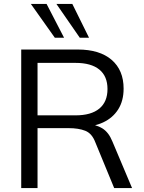

<svg xmlns="http://www.w3.org/2000/svg" viewBox="-20 -957 732 977"><path d="M88 0V-705H376Q487 -705 548 -652.5Q609 -600 609 -506Q609 -444 581.5 -400.5Q554 -357 504.5 -334Q455 -311 389 -311L407 -324H427Q468 -324 500.5 -304Q533 -284 552 -237L652 0H561L465 -233Q448 -278 414 -291.5Q380 -305 329 -305H171V0ZM171 -370H364Q444 -370 485.5 -404.5Q527 -439 527 -504Q527 -569 485.5 -603Q444 -637 364 -637H171ZM386 -765 267 -937H348L433 -765ZM259 -765 137 -937H217L306 -765Z"/></svg>

Font: Mulish ExtraLight
Style: Regular
Weight: 400
Version: Version 3.603